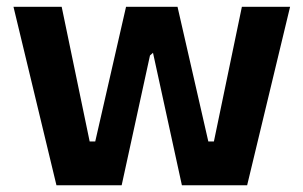

<svg xmlns="http://www.w3.org/2000/svg" viewBox="-20 -550 899 570"><path d="M441.5 -524 469.6 -424.7 422.5 -382.9 394.3 -482.2ZM20 -529.9H163.1L273.2 0H147.6ZM216.9 -130.1H309.5L304.5 -66.2H211.6ZM354.2 -529.9H456.8L341.2 0H233ZM588 0 698.1 -529.9H841.2L713.7 0ZM556.7 -66.2 551.8 -130.1H644.3L649.6 -66.2ZM520 0 404.4 -529.9H507L628.2 0Z"/></svg>

Font: Wand UI Pro
Style: Regular
Weight: 400
Designer: Andreas Faust
Version: Version 1.003;FEAKit 1.0